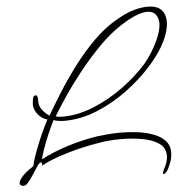

<svg xmlns="http://www.w3.org/2000/svg" viewBox="-112 -635 769 797"><g transform="rotate(-5 272.5 -237.0)"><path d="M-44 110Q-61 110 -61 97Q-61 88 -47 71.5Q-33 55 2 32Q5 15 14.5 -12Q24 -39 36 -68Q48 -97 59.5 -121Q71 -145 77 -156Q55 -161 38.5 -181Q22 -201 22 -225Q22 -230 24.5 -245Q27 -260 36 -260Q44 -260 45 -249Q46 -238 46 -229Q46 -213 59 -196.5Q72 -180 87 -171Q108 -207 140 -258.5Q172 -310 213 -365Q254 -420 302 -468Q350 -516 404 -546Q442 -568 474 -577Q506 -586 531 -586Q606 -586 606 -516Q606 -482 584.5 -437Q563 -392 519 -342Q474 -291 414 -246Q354 -201 285.5 -172.5Q217 -144 147 -144Q137 -144 125 -145.5Q113 -147 102 -151Q89 -125 75.5 -93.5Q62 -62 52.5 -34.5Q43 -7 40 7Q94 -21 153.5 -39.5Q213 -58 276 -68Q294 -70 319.5 -72.5Q345 -75 374 -75Q409 -75 444.5 -70.5Q480 -66 510 -55Q540 -44 558.5 -24.5Q577 -5 577 25Q577 39 573 54.5Q569 70 559 90Q547 112 538 112Q535 112 535 108Q535 106 540 94Q550 77 554 63Q558 49 558 37Q558 3 530 -15.5Q502 -34 460 -41Q418 -48 376 -48Q348 -48 324.5 -46Q301 -44 285 -41Q245 -35 197.5 -23.5Q150 -12 107.5 3Q65 18 39 33V32Q39 19 34 19Q29 19 19.5 32.5Q10 46 -1.5 64.5Q-13 83 -24.5 96.5Q-36 110 -44 110ZM141 -162Q206 -162 272.5 -189.5Q339 -217 398 -260.5Q457 -304 499 -352Q533 -394 554 -439Q575 -484 575 -512Q575 -535 563.5 -550Q552 -565 528 -565Q509 -565 481 -554Q453 -543 416 -519Q368 -488 322 -441Q276 -394 235 -342.5Q194 -291 162.5 -244Q131 -197 113 -167Q117 -163 127 -162.5Q137 -162 141 -162Z"/></g></svg>

Font: Fuggles
Style: Regular
Weight: 400
Designer: Rob Leuschke
Foundry: Robert E. Leuschke
Version: Version 1.100; ttfautohint (v1.8.3)